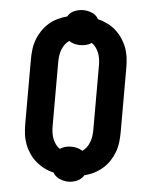

<svg xmlns="http://www.w3.org/2000/svg" viewBox="-56 -818 712 902"><g transform="rotate(5 300.0 -367.5)"><path d="M300 37Q279 37 258.5 28Q238 19 227 0Q204 -5 182.5 -16Q161 -27 143 -42.5Q125 -58 111.5 -78Q98 -98 89.5 -120.5Q81 -143 78 -167Q75 -191 75 -215V-520Q75 -544 78 -568Q81 -592 89.5 -614.5Q98 -637 111.5 -657Q125 -677 143 -693Q161 -709 183 -719.5Q205 -730 228 -736Q238 -755 258.5 -763.5Q279 -772 300 -772Q321 -772 341.5 -763.5Q362 -755 372 -736Q395 -730 417 -719.5Q439 -709 457 -693Q475 -677 488.5 -657Q502 -637 510.5 -614.5Q519 -592 522 -568Q525 -544 525 -520V-215Q525 -191 522 -167Q519 -143 510.5 -120.5Q502 -98 488.5 -78Q475 -58 457 -42.5Q439 -27 417.5 -16Q396 -5 373 0Q362 19 341.5 28Q321 37 300 37ZM247 -113Q258 -121 272 -124.5Q286 -128 300 -128Q314 -128 328 -124.5Q342 -121 353 -113Q365 -121 373.5 -133Q382 -145 387 -158.5Q392 -172 394 -186.5Q396 -201 396 -215V-520Q396 -534 394 -548.5Q392 -563 387 -576.5Q382 -590 373.5 -602Q365 -614 353 -622Q342 -614 328 -610.5Q314 -607 300 -607Q286 -607 272 -610.5Q258 -614 247 -622Q235 -614 226.5 -602Q218 -590 213 -576.5Q208 -563 206 -548.5Q204 -534 204 -520V-215Q204 -201 206 -186.5Q208 -172 213 -158.5Q218 -145 226.5 -133Q235 -121 247 -113Z"/></g></svg>

Font: Iosevka Slab Heavy Extended
Style: Regular
Weight: 900
Width: 7
Monospace: yes
Designer: Belleve Invis
Foundry: Belleve Invis
Version: Version 11.1.0; ttfautohint (v1.8.3)